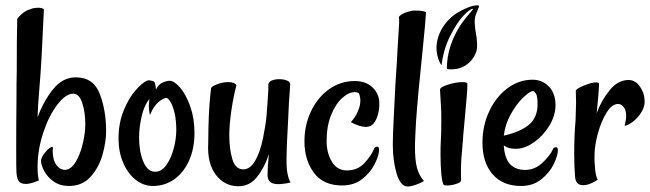

<svg xmlns="http://www.w3.org/2000/svg" viewBox="-20 -678 2407 711"><path d="M131.8 -82Q131.8 -95.7 148.9 -115.7Q166 -135.7 175.8 -133.8Q171.9 -81.1 195.3 -59.6Q204.1 -50.8 218.8 -48.8Q242.2 -48.8 259.8 -77.6Q277.3 -106.4 286.6 -146.5Q295.9 -186.5 295.9 -217.8Q295.9 -261.7 284.7 -296.4Q273.4 -331.1 251 -331.1Q223.6 -331.1 192.4 -290.5Q161.1 -250 140.1 -186.5Q119.1 -123 119.1 -59.6Q119.1 -29.3 124 -9.8Q100.6 0 86.9 2Q77.1 3.9 74.2 2.9Q58.6 2.9 50.8 -5.4Q43 -13.7 41 -38.1Q40 -44.9 40 -124Q40 -234.4 41 -303.7Q41 -377.9 42 -411.1Q42 -547.9 43.9 -608.4Q58.6 -627.9 80.1 -639.6Q92.8 -644.5 102.5 -647.5L119.1 -649.4Q136.7 -649.4 142.6 -643.6L133.8 -463.9L129.9 -403.3L124 -327.1Q121.1 -299.8 119.1 -243.2Q140.6 -302.7 176.3 -347.2Q211.9 -391.6 260.7 -391.6Q326.2 -391.6 349.6 -330.1Q373 -268.6 373 -192.4Q373 -153.3 359.9 -106Q346.7 -58.6 315.9 -23.9Q285.2 10.7 235.4 10.7Q202.1 10.7 178.7 -5.9Q155.3 -22.5 143.6 -44.9Q131.8 -67.4 131.8 -82Z M418.9 -164.1Q418.9 -221.7 437.5 -267.6Q456.1 -313.5 480.5 -341.8Q504.9 -370.1 523.4 -378.9Q529.3 -380.9 532.2 -380.9Q534.2 -380.9 545.9 -377.9Q551.8 -376 552.7 -372.1Q556.6 -363.3 557.6 -346.7Q567.4 -367.2 585.9 -374Q598.6 -378.9 608.4 -378.9Q625 -378.9 647 -353.5Q668.9 -328.1 684.6 -283.7Q700.2 -239.3 700.2 -185.5Q700.2 -128.9 680.7 -84.5Q661.1 -40 626 -14.6Q590.8 10.7 545.9 10.7Q511.7 10.7 482.4 -12.2Q453.1 -35.2 436 -75.7Q418.9 -116.2 418.9 -164.1ZM632.8 -196.3Q632.8 -232.4 626.5 -259.3Q620.1 -286.1 611.3 -300.8Q602.5 -315.4 594.7 -315.4Q585 -313.5 575.2 -306.6Q550.8 -290 535.2 -252L533.2 -262.7Q531.2 -272.5 531.2 -286.1L533.2 -311.5Q510.7 -284.2 501 -229.5Q495.1 -199.2 495.1 -168Q495.1 -117.2 510.7 -79.6Q526.4 -42 554.7 -42Q578.1 -42 595.7 -66.4Q613.3 -90.8 623 -127Q632.8 -163.1 632.8 -196.3Z M751 -146.5 752 -209Q753.9 -291 761.7 -351.6Q763.7 -358.4 784.7 -366.2Q805.7 -374 825.2 -374Q848.6 -374 855.5 -362.3Q844.7 -322.3 836.9 -269.5Q829.1 -216.8 829.1 -176.8Q829.1 -127 840.3 -88.9Q851.6 -50.8 880.9 -50.8Q906.2 -50.8 924.8 -82.5Q943.4 -114.3 954.1 -167Q963.9 -214.8 966.8 -247.1Q969.7 -279.3 973.6 -343.8V-363.3Q973.6 -374 985.4 -379.4Q997.1 -384.8 1013.7 -384.8Q1031.2 -384.8 1043.5 -379.4Q1055.7 -374 1054.7 -365.2L1049.8 -293.9L1046.9 -232.4Q1041 -135.7 1041 -77.1Q1041 -64.5 1043 -44.9Q1044.9 -32.2 1048.3 -20Q1051.8 -7.8 1056.6 -2.9Q1052.7 -1 1041 1L1025.4 2.9Q1020.5 3.9 1009.8 3.9Q991.2 3.9 981 -3.9Q970.7 -11.7 970.7 -31.2Q970.7 -54.7 975.6 -106.4Q959 -56.6 931.6 -22.5Q904.3 11.7 863.3 11.7Q811.5 11.7 779.3 -30.8Q747.1 -73.2 751 -146.5Z M1107.4 -154.3Q1107.4 -214.8 1131.8 -266.1Q1156.2 -317.4 1198.7 -347.7Q1241.2 -377.9 1293.9 -377.9Q1335 -377.9 1359.9 -354Q1384.8 -330.1 1384.8 -293Q1384.8 -263.7 1374.5 -239.3Q1364.3 -214.8 1347.7 -210Q1339.8 -208 1335 -208Q1312.5 -208 1279.3 -225.6Q1295.9 -244.1 1305.2 -265.6Q1314.5 -287.1 1314.5 -305.7Q1314.5 -311.5 1312.5 -321.3Q1311.5 -328.1 1308.6 -333Q1302.7 -336.9 1293.9 -336.9Q1271.5 -336.9 1247.1 -314.9Q1222.7 -293 1206.1 -252Q1189.5 -210.9 1189.5 -155.3Q1189.5 -111.3 1209 -79.1Q1228.5 -46.9 1263.7 -46.9Q1304.7 -46.9 1330.1 -74.7Q1355.5 -102.5 1366.2 -128.9Q1369.1 -134.8 1377 -134.8Q1383.8 -134.8 1383.8 -123Q1383.8 -104.5 1368.7 -72.8Q1353.5 -41 1322.8 -16.1Q1292 8.8 1247.1 8.8Q1176.8 8.8 1142.1 -38.6Q1107.4 -85.9 1107.4 -154.3Z M1434.6 -143.6Q1434.6 -177.7 1438 -241.7Q1441.4 -305.7 1444.3 -366.2Q1450.2 -452.1 1451.2 -478.5L1455.1 -543.9L1458 -590.8V-601.6Q1458 -613.3 1457 -615.2Q1461.9 -622.1 1470.7 -626.5Q1479.5 -630.9 1488.3 -633.8Q1502.9 -637.7 1507.8 -638.7H1526.4Q1545.9 -638.7 1557.6 -632.8Q1555.7 -595.7 1544.9 -491.2Q1527.3 -325.2 1520.5 -226.6Q1516.6 -154.3 1516.6 -136.7Q1516.6 -85 1523.9 -57.1Q1531.2 -29.3 1549.8 -7.8Q1533.2 2.9 1507.8 9.8Q1498 12.7 1490.2 12.7Q1462.9 12.7 1448.7 -35.2Q1434.6 -83 1434.6 -143.6Z M1611.3 -106.4Q1611.3 -136.7 1612.3 -153.3Q1614.3 -182.6 1614.3 -231.4Q1614.3 -265.6 1613.3 -279.3L1609.4 -345.7Q1609.4 -355.5 1639.2 -364.7Q1668.9 -374 1692.4 -374Q1710.9 -374 1710.9 -367.2Q1710.9 -349.6 1708 -316.4Q1705.1 -283.2 1702.1 -250Q1700.2 -225.6 1697.8 -202.1Q1695.3 -178.7 1694.3 -159.2L1690.4 -112.3Q1685.5 -68.4 1687.5 -10.7Q1687.5 -2.9 1669.9 2.9Q1652.3 8.8 1635.7 8.8Q1623 8.8 1622.1 4.9Q1617.2 -3.9 1614.3 -34.2Q1611.3 -64.5 1611.3 -106.4ZM1661.1 -541Q1675.8 -572.3 1691.4 -593.8Q1707 -615.2 1720.7 -630.4Q1734.4 -645.5 1731.4 -645.5Q1720.7 -645.5 1696.8 -620.6Q1672.9 -595.7 1646.5 -543.9Q1622.1 -495.1 1615.2 -436.5Q1600.6 -455.1 1596.7 -490.2Q1593.8 -520.5 1607.4 -553.7Q1621.1 -586.9 1652.3 -615.2Q1668.9 -629.9 1699.7 -644.5Q1730.5 -659.2 1749 -658.2Q1752 -658.2 1753.4 -656.2Q1754.9 -654.3 1752.9 -651.4L1742.2 -624Q1736.3 -608.4 1738.3 -587.9L1740.2 -567.4Q1751 -512.7 1744.1 -488.3Q1733.4 -454.1 1702.1 -434.6Q1686.5 -424.8 1666.5 -422.4Q1646.5 -419.9 1634.8 -422.9Q1634.8 -483.4 1661.1 -541Z M1766.6 -149.4Q1766.6 -212.9 1792 -266.6Q1817.4 -320.3 1859.9 -351.6Q1902.3 -382.8 1952.1 -382.8Q1988.3 -382.8 2012.7 -357.4Q2037.1 -332 2037.1 -289.1Q2037.1 -250 2014.2 -212.4Q1991.2 -174.8 1957 -150.9Q1922.9 -127 1890.6 -127Q1875 -127 1864.7 -129.9Q1854.5 -132.8 1845.7 -139.6V-136.7Q1849.6 -89.8 1869.6 -69.3Q1889.6 -48.8 1924.8 -48.8Q1960.9 -48.8 1989.3 -75.7Q2017.6 -102.5 2028.3 -127Q2031.2 -132.8 2039.1 -132.8Q2045.9 -132.8 2045.9 -121.1Q2045.9 -102.5 2030.8 -70.8Q2015.6 -39.1 1984.9 -14.2Q1954.1 10.7 1909.2 10.7Q1841.8 10.7 1804.2 -32.7Q1766.6 -76.2 1766.6 -149.4ZM1970.7 -292Q1970.7 -321.3 1964.8 -331.1Q1959 -340.8 1954.1 -340.8Q1942.4 -340.8 1917.5 -316.9Q1892.6 -293 1871.6 -255.4Q1850.6 -217.8 1845.7 -175.8Q1907.2 -189.5 1939 -216.3Q1970.7 -243.2 1970.7 -292Z M2139.6 7.8Q2110.4 7.8 2109.4 -26.4Q2106.4 -60.5 2106.4 -108.4Q2106.4 -179.7 2111.3 -230.5L2113.3 -296.9L2112.3 -341.8Q2112.3 -348.6 2141.6 -360.8Q2170.9 -373 2187.5 -373Q2198.2 -373 2198.2 -367.2Q2198.2 -341.8 2189.5 -258.8Q2207 -306.6 2237.8 -344.2Q2268.6 -381.8 2307.6 -381.8Q2333 -381.8 2350.1 -356.9Q2367.2 -332 2367.2 -301.8Q2367.2 -282.2 2355 -262.2Q2342.8 -242.2 2325.2 -228.5Q2307.6 -214.8 2293 -211.9Q2298.8 -235.4 2298.8 -249Q2298.8 -272.5 2288.1 -283.2Q2280.3 -293 2268.6 -293Q2246.1 -293 2226.1 -260.7Q2206.1 -228.5 2193.8 -183.1Q2181.6 -137.7 2181.6 -103.5V-92.8Q2181.6 -75.2 2182.6 -67.4Q2184.6 -27.3 2193.4 -12.7Q2184.6 -5.9 2168.9 1Q2153.3 7.8 2139.6 7.8Z"/></svg>

Font: BKP Parklife Text
Style: Regular
Weight: 400
Designer: Font Diner, Inc.; LA MECHKY PLUS GmbH
Foundry: Font Diner, Inc.; LA MECHKY PLUS GmbH
Version: Version 1.007